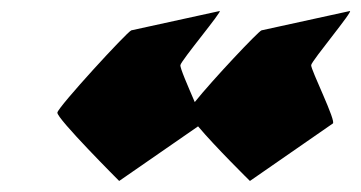

<svg xmlns="http://www.w3.org/2000/svg" viewBox="-20 -514 655 348"><path d="M84 -310C82 -300 196 -186 196 -186L339 -285C370 -248 433 -186 433 -186L583 -290C591 -292 543 -388 544 -396C545 -404 622 -496 614 -494L454 -459C448 -457 365 -369 333 -329C321 -357 306 -391 307 -396C308 -404 385 -496 378 -494L218 -459C210 -456 86 -321 84 -310Z"/></svg>

Font: Ampere
Style: SCIta
Weight: 400
Version: Version 1